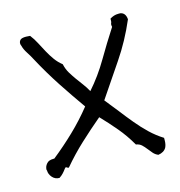

<svg xmlns="http://www.w3.org/2000/svg" viewBox="-80 -629 589 628"><g transform="rotate(-15 214.5 -314.5)"><path d="M413.1 -120.1V-112.3Q413.1 -97.7 408.2 -87.9Q400.4 -74.2 380.9 -71.3Q371.1 -75.2 364.3 -83Q357.4 -90.8 351.1 -99.1Q344.7 -107.4 337.4 -114.3Q330.1 -121.1 318.4 -123Q298.8 -157.2 274.9 -185.5Q251 -213.9 225.6 -240.2Q188.5 -209 153.3 -176.3Q118.2 -143.6 86.9 -106.4Q82 -107.4 80.1 -109.4Q79.1 -110.4 78.1 -110.4Q76.2 -110.4 73.2 -106.4Q68.4 -99.6 62.5 -93.3Q56.6 -86.9 48.8 -82Q34.2 -82 24.9 -92.8Q15.6 -103.5 15.6 -116.2Q14.6 -117.2 14.6 -118.2Q14.6 -129.9 22.5 -138.7Q29.3 -147.5 45.9 -147.5H48.8Q87.9 -178.7 123.5 -212.9Q159.2 -247.1 190.4 -286.1Q159.2 -330.1 127.4 -378.4Q95.7 -426.8 67.4 -479.5Q61.5 -491.2 52.2 -505.4Q43 -519.5 40 -532.2Q38.1 -536.1 38.1 -540Q38.1 -546.9 43 -551.8Q47.9 -556.6 62.5 -556.6Q68.4 -556.6 76.2 -555.7Q86.9 -542 95.2 -525.9Q103.5 -509.8 112.3 -493.7Q121.1 -477.5 131.3 -463.4Q141.6 -449.2 155.3 -438.5Q159.2 -420.9 167.5 -407.2Q175.8 -393.6 184.6 -381.3Q193.4 -369.1 202.6 -356.9Q211.9 -344.7 219.7 -330.1Q255.9 -371.1 284.2 -419.4Q312.5 -467.8 342.8 -514.6Q341.8 -518.6 341.8 -521.5Q341.8 -525.4 343.8 -529.3Q344.7 -532.2 344.7 -538.1V-542Q358.4 -550.8 373 -550.8H379.9Q397.5 -547.9 399.4 -525.4Q371.1 -459 332.5 -402.3Q293.9 -345.7 255.9 -289.1Q274.4 -266.6 292.5 -243.2Q310.5 -219.7 329.6 -196.8Q348.6 -173.8 369.1 -154.3Q389.6 -134.8 413.1 -120.1Z"/></g></svg>

Font: Crafty Girls
Style: Regular
Weight: 400
Designer: Crystal Kluge
Foundry: Font Diner, Inc DBA Tart Workshop
Version: Version 1.000